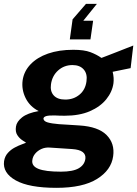

<svg xmlns="http://www.w3.org/2000/svg" viewBox="-41 -776 692 968"><path d="M243.5 171Q105.5 171 38.5 133.5Q-28.5 96 -20.5 36.5Q-16.5 11.5 -1.2 -5.2Q14 -22 33.5 -32.2Q53 -42.5 69.2 -48.2Q85.5 -54 90.5 -56.5Q84.5 -60.5 70.8 -69.5Q57 -78.5 46.2 -95Q35.5 -111.5 39.5 -138Q43 -162.5 70.2 -184.2Q97.5 -206 154 -216Q109 -239 88 -281.8Q67 -324.5 73 -370.5Q79.5 -416.5 112.8 -451.5Q146 -486.5 201 -505.8Q256 -525 328.5 -525Q383 -525 414.8 -513Q446.5 -501 470.5 -484Q484 -489 504 -496.8Q524 -504.5 547 -513.5Q570 -522.5 592 -531.2Q614 -540 631 -546.5L617.5 -432.5L527 -414Q534.5 -383.5 531 -356Q525 -313 494.8 -275.5Q464.5 -238 411.8 -215.2Q359 -192.5 284.5 -192.5Q273 -192.5 257.2 -193Q241.5 -193.5 234.5 -194Q204.5 -194.5 191.5 -190.5Q178.5 -186.5 178 -177.5Q179.5 -164.5 199.5 -158.8Q219.5 -153 256 -150Q274 -148.5 301.5 -147.2Q329 -146 359.5 -143.5Q454.5 -137.5 496.5 -95Q538.5 -52.5 529.5 11.5Q520 81.5 448.2 126.2Q376.5 171 243.5 171ZM266 89.5Q327 89.5 356.2 72.2Q385.5 55 389.5 24Q392 3 375.8 -9.5Q359.5 -22 323 -24.5L209.5 -32Q186.5 -33.5 167.5 -24.8Q148.5 -16 136.2 -1.2Q124 13.5 122 31.5Q117.5 61 152.5 75.2Q187.5 89.5 266 89.5ZM288 -274Q330 -274 359.8 -298.8Q389.5 -323.5 395 -366Q400.5 -403.5 381 -425.8Q361.5 -448 324.5 -448Q282.5 -448 252.2 -421Q222 -394 216 -351Q211 -315.5 230 -294.8Q249 -274 288 -274ZM311 -577.5 325 -678.5 392.5 -756.5H447.5L379 -671.5H428.5L415 -577.5Z"/></svg>

Font: Public Sans Thin
Style: Bold Italic
Weight: 700
Italic angle: -8°
Version: Version 2.001